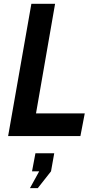

<svg xmlns="http://www.w3.org/2000/svg" viewBox="-20 -720 510 1016"><path d="M23 0 146 -700H271.5L161 -65L114.5 -120H428.5L405.5 0ZM180 275.5H138.5L187.5 186.5H149.5L167.5 91H267L250 186.5Z"/></svg>

Font: Cabin
Style: Bold Italic
Weight: 700
Width: 4
Italic angle: -10°
Designer: Pablo Impallari
Foundry: Pablo Impallari. http://www.impallari.com Igino Marini. http://www.ikern.com
Version: Version 3.001